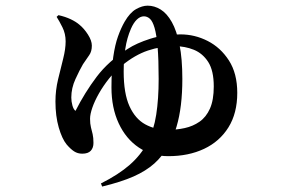

<svg xmlns="http://www.w3.org/2000/svg" viewBox="-20 -595 1040 688"><path d="M182.9 -534.6 189.5 -540.7Q214.1 -535.2 233.1 -526.2Q252.1 -517.2 264.3 -506.7Q281.3 -492.9 295.2 -471.1Q309.1 -449.3 309.1 -431.6Q309.1 -410.6 299.7 -397.4Q290.3 -384.1 277.3 -364.8Q265.3 -344.2 250.4 -311.7Q235.5 -279.2 235.5 -245.6Q235.5 -231.2 239.5 -217Q243.5 -202.8 250.5 -197.7Q283.9 -263.5 326.1 -319.5Q368.3 -375.5 437.3 -419.6Q469.1 -440.4 518.4 -456.1Q567.8 -471.8 626.6 -471.8Q678 -471.8 724.2 -448.2Q770.4 -424.7 800.3 -378.3Q830.2 -331.8 830.2 -262.2Q830.2 -189.3 798.6 -138.6Q766.9 -87.8 711.2 -61.6Q655.5 -35.4 582.9 -35.4Q523.4 -35.4 477.3 -66.4Q431.2 -97.4 405.3 -153.1Q379.4 -208.9 379.4 -281.6Q379.4 -347 385.8 -390.9Q392.1 -434.8 402.9 -464.7Q413.6 -494.7 426.6 -517.2Q445.6 -550 467.6 -562.3Q489.6 -574.7 508.9 -574.7Q533.7 -574.7 556 -560.7Q578.3 -546.8 595.7 -515.9Q613.1 -485.1 623.2 -434.9Q633.4 -384.7 633.4 -312.1Q633.4 -262.1 628.3 -219.5Q623.2 -176.9 612.6 -141.1Q602.1 -105.3 584.2 -74.1Q562.8 -35.8 533 -9.1Q503.2 17.5 458.7 37.3Q414.1 57 346.1 73.5L341.7 62.3Q404.7 30.8 445.1 -4.6Q485.5 -40.1 508.3 -84.1Q531.2 -128.2 539.8 -184.2Q548.5 -240.3 548.5 -312.2Q548.5 -382.8 544.7 -427Q540.9 -471.2 533.9 -495Q527 -518.7 517.3 -527.6Q507.6 -536.5 495.6 -536.5Q482.6 -536.5 470.6 -525.1Q458.6 -513.6 449.2 -492Q434.9 -459.1 429.1 -420.9Q423.2 -382.8 423.2 -338.2Q423.2 -260.4 443.8 -214.8Q464.5 -169.1 500.5 -149.4Q536.5 -129.7 581.8 -129.7Q612.9 -129.7 642 -136.1Q671.2 -142.4 695 -158.9Q718.8 -175.4 732.4 -206Q746 -236.7 746 -285.2Q746 -341.7 726.2 -372.8Q706.3 -403.8 674.5 -416.7Q642.6 -429.5 607.4 -429.5Q557 -429.8 510 -413.9Q463 -398 417.5 -360.5Q391.6 -339.5 370.8 -313.5Q350 -287.4 334.6 -260.3Q319.2 -233.2 310.9 -209.3Q302.7 -185.4 302.7 -169.5Q302.7 -151.2 305.9 -138.7Q309.1 -126.2 312 -114.1Q314.9 -101.9 314.9 -82.7Q314.9 -65.2 305.3 -54.8Q295.6 -44.3 274.7 -44.3Q258.4 -44.3 245.7 -52.5Q233 -60.7 218.7 -77.4Q202.3 -97.5 190.5 -138.2Q178.7 -178.9 178.7 -231.4Q178.7 -271.8 188.1 -310.6Q197.4 -349.4 206.3 -384.4Q215.2 -419.5 215.2 -446.7Q215.2 -474.3 203.7 -497.2Q192.3 -520.1 182.9 -534.6Z"/></svg>

Font: Noto Serif JP
Style: Regular
Weight: 200
Designer: Ryoko NISHIZUKA 西塚涼子 (kana & ideographs); Frank Grießhammer (Latin, Greek & Cyrillic); Wenlong ZHANG 张文龙 (bopomofo); San
Foundry: Adobe
Version: Version 2.001;hotconv 1.1.0;makeotfexe 2.6.0